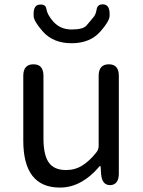

<svg xmlns="http://www.w3.org/2000/svg" viewBox="-20 -833 647 866"><path d="M250 13Q85 13 85 -199V-491Q85 -543 131 -543Q176 -543 176 -491V-210Q176 -134 200 -100Q224 -66 278 -66Q319 -66 352 -87Q385 -108 414 -145Q425 -158 425 -175V-491Q425 -543 471 -543Q516 -543 516 -491V-51Q516 0 478 2Q440 3 436 -48L434 -79Q433 -85 431.5 -85Q430 -85 421 -74Q389 -37 349 -14Q303 13 250 13ZM173 -691Q134 -736 132 -758Q128 -809 157 -812Q186 -816 189.5 -791.5Q193 -767 220 -736Q252 -700 303 -700Q354 -700 369 -717Q386 -736 402 -756Q412 -767 416 -791.5Q420 -816 449 -813Q478 -809 474 -758Q472 -736 433 -691Q386 -638 303 -638Q220 -638 173 -691Z"/></svg>

Font: Resource Han Rounded KR
Style: Regular
Weight: 400
Designer: Cyano Hao (round all glyphs); Ryoko NISHIZUKA 西塚涼子 (kana, bopomofo & ideographs); Paul D. Hunt (Latin, Greek & Cyrillic)
Foundry: Cyano Hao
Version: 0.990